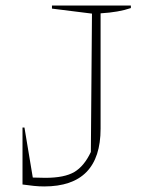

<svg xmlns="http://www.w3.org/2000/svg" viewBox="-20 -664 527 691"><path d="M61 0V-205H68L98 -25Q120 -24 143 -24Q212 -24 247.5 -45Q283 -66 307 -117L311 -615L167 -633V-644H451V-635Q408 -620 342 -616V-201Q342 7 139 7Q121 7 101.5 5Q82 3 61 0Z"/></svg>

Font: Piazzolla Thin
Style: Regular
Weight: 100
Designer: Juan Pablo del Peral
Foundry: Huerta Tipografica
Version: Version 1.330